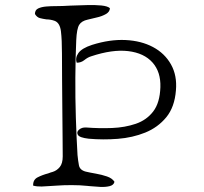

<svg xmlns="http://www.w3.org/2000/svg" viewBox="-20 -736 801 753"><path d="M322 -7Q294 -10 261 -10Q228 -10 202 -8Q198 -8 194 -7.5Q190 -7 186 -7Q162 -5 143.5 -4.5Q125 -4 110 -8Q109 -31 127.5 -40.5Q146 -50 169 -56Q174 -58 178.5 -59.5Q183 -61 187 -62Q203 -67 214.5 -81Q226 -95 226 -123Q226 -145 225.5 -193Q225 -241 224.5 -301Q224 -361 223.5 -421Q223 -481 223 -526Q223 -580 219 -613Q215 -646 195 -654Q187 -657 178.5 -658.5Q170 -660 162 -660Q148 -662 136.5 -665Q125 -668 117 -681Q117 -697 130 -703Q143 -709 161.5 -710.5Q180 -712 197 -712Q199 -712 200 -712Q212 -712 226.5 -712.5Q241 -713 257 -714Q288 -715 320.5 -716Q353 -717 377.5 -714.5Q402 -712 411 -704Q411 -690 395.5 -681Q380 -672 359.5 -667.5Q339 -663 324 -659Q300 -654 290.5 -638.5Q281 -623 279 -578Q276 -511 275.5 -432Q275 -353 277.5 -274Q280 -195 284 -128Q286 -107 289.5 -88Q293 -69 316 -63Q333 -59 356 -55Q379 -51 399.5 -44Q420 -37 429 -23Q426 -10 410 -6Q394 -2 373 -3Q352 -4 332 -6Q325 -7 322 -7ZM328 -192Q292 -196 285.5 -207Q279 -218 290 -227.5Q301 -237 318 -236Q369 -232 419.5 -234Q470 -236 512.5 -250.5Q555 -265 581 -299Q607 -333 609 -394Q611 -454 578 -491Q545 -528 483 -535.5Q421 -543 337 -515Q324 -511 311 -500.5Q298 -490 281 -490Q274 -509 287.5 -528Q301 -547 341 -560Q411 -582 472.5 -579Q534 -576 580 -551.5Q626 -527 650.5 -483.5Q675 -440 670 -382Q665 -316 632 -276Q599 -236 549.5 -216Q500 -196 442 -191.5Q384 -187 328 -192Z"/></svg>

Font: Yuji Hentaigana Akebono
Style: Regular
Weight: 400
Designer: Kataoka Yuji
Foundry: Kinuta Font Factory
Version: Version 3.002